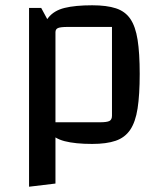

<svg xmlns="http://www.w3.org/2000/svg" viewBox="-20 -530 609 727"><path d="M329 15Q265 15 224.5 4.5Q184 -6 162.5 -34Q141 -62 133 -114Q125 -166 125 -250Q125 -332 133 -383.5Q141 -435 162.5 -462.5Q184 -490 224.5 -500Q265 -510 329 -510Q384 -510 419 -498.5Q454 -487 473.5 -458.5Q493 -430 501 -379.5Q509 -329 509 -250Q509 -171 501 -119.5Q493 -68 473 -38.5Q453 -9 418 3Q383 15 329 15ZM190 -67H358Q385 -67 394.5 -72Q404 -77 404 -92V-428H236Q210 -428 200 -424Q190 -420 190 -408ZM90 177V-500H136L190 -400V165Z"/></svg>

Font: Changa ExtraLight
Style: Regular
Weight: 400
Version: Version 3.002; ttfautohint (v1.8.2)